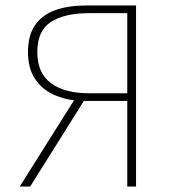

<svg xmlns="http://www.w3.org/2000/svg" viewBox="-20 -680 640 700"><path d="M444 0V-312H274Q219 -315 175.5 -335Q132 -355 107 -393.5Q82 -432 82 -490Q82 -551 108 -588.5Q134 -626 181.5 -643Q229 -660 294 -660H476V0ZM306 -340H444V-632H306Q215 -632 165.5 -600Q116 -568 116 -490Q116 -414 165.5 -377Q215 -340 306 -340ZM52 0 256 -324 292 -322 90 0Z"/></svg>

Font: Source Code Pro ExtraLight
Style: Regular
Weight: 200
Monospace: yes
Designer: Paul D. Hunt, Teo Tuominen
Foundry: Adobe
Version: Version 1.026;hotconv 1.1.0;makeotfexe 2.6.0